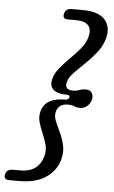

<svg xmlns="http://www.w3.org/2000/svg" viewBox="-119 -773 556 936"><g transform="rotate(5 159.0 -305.0)"><path d="M219.5 -303Q222 -315.5 206 -315.5Q158.5 -315.5 139.5 -333.8Q120.5 -352 128 -383Q134 -411.5 156.2 -438.8Q178.5 -466 205.8 -493Q233 -520 255.8 -547.2Q278.5 -574.5 286 -603Q297 -643 279.2 -662.2Q261.5 -681.5 220 -681.5H179Q151 -681.5 158 -708Q164 -733.5 193.5 -733.5H244.5Q326 -733.5 356.8 -697.2Q387.5 -661 372.5 -605Q362 -567 336.2 -534.8Q310.5 -502.5 281 -474.5Q251.5 -446.5 228.2 -422Q205 -397.5 200.5 -376Q191.5 -338 233 -338Q252 -338 265 -343.5Q278 -349 297 -349Q318.5 -349 326.5 -334.2Q334.5 -319.5 330 -301.5Q325.5 -283 310.5 -270Q295.5 -257 276 -257Q257 -257 247 -262.5Q237 -268 217 -268Q171 -268 160 -229.5Q154 -207.5 164 -183Q174 -158.5 187.8 -130Q201.5 -101.5 209 -68.8Q216.5 -36 206.5 2Q191.5 56.5 142.5 90.2Q93.5 124 10.5 124H-36Q-67 124 -60 97Q-54 72 -25 72H14Q101 72 123.5 -8.5Q131 -36.5 123.8 -63.5Q116.5 -90.5 104.8 -117.2Q93 -144 85.5 -170.8Q78 -197.5 85.5 -224.5Q103.5 -291 200 -291Q216.5 -291 219.5 -303Z"/></g></svg>

Font: Fraunces 72pt S100
Style: Italic
Weight: 400
Italic angle: -16°
Version: Version 1.000; ttfautohint (v1.8.3)